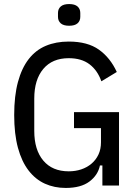

<svg xmlns="http://www.w3.org/2000/svg" viewBox="-20 -915 671 947"><path d="M485 -99H473Q463 -51 421 -19.5Q379 12 304 12Q248 12 201.5 -9Q155 -30 121 -74Q87 -118 68.5 -186Q50 -254 50 -348Q50 -442 68.5 -510.5Q87 -579 121.5 -623.5Q156 -668 206 -689Q256 -710 319 -710Q412 -710 468 -670Q524 -630 556 -560L480 -514Q461 -568 421.5 -598Q382 -628 319 -628Q238 -628 193.5 -575Q149 -522 149 -429V-269Q149 -176 193.5 -123Q238 -70 319 -70Q352 -70 380.5 -79.5Q409 -89 431 -107.5Q453 -126 465.5 -152.5Q478 -179 478 -213V-283H345V-362H567V0H485ZM321 -788Q293 -788 279.5 -800Q266 -812 266 -832V-851Q266 -871 279.5 -883Q293 -895 321 -895Q349 -895 362.5 -883Q376 -871 376 -851V-832Q376 -812 362.5 -800Q349 -788 321 -788Z"/></svg>

Font: IBM Plex Sans Condensed Text
Style: Regular
Weight: 450
Width: 3
Designer: Mike Abbink, Paul van der Laan, Pieter van Rosmalen
Foundry: Bold Monday
Version: Version 1.1